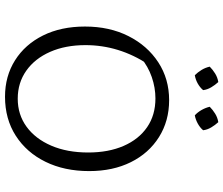

<svg xmlns="http://www.w3.org/2000/svg" viewBox="-84 -820 912 785"><g transform="rotate(90 372.5 -427.0)"><path d="M375 9Q291 9 226 -32Q161 -73 124.5 -146.5Q88 -220 88 -318Q88 -418 127 -495.5Q166 -573 234 -617.5Q302 -662 389 -662Q474 -662 540 -620.5Q606 -579 642.5 -505.5Q679 -432 679 -335Q679 -234 641 -156.5Q603 -79 534.5 -35Q466 9 375 9ZM383 -43Q448 -43 497.5 -79Q547 -115 575 -180Q603 -245 603 -331Q603 -414 576 -476Q549 -538 499.5 -572Q450 -606 382 -606Q338 -606 294.5 -591Q251 -576 215 -546L243 -577Q164 -457 164 -320Q164 -238 191.5 -175.5Q219 -113 268.5 -78Q318 -43 383 -43ZM315 -863Q327 -850 336.5 -834Q346 -818 348 -801Q337 -788 321 -779Q305 -770 287 -767Q275 -779 265.5 -794.5Q256 -810 252 -828Q264 -840 280 -850Q296 -860 315 -863ZM479 -863Q491 -850 500.5 -834Q510 -818 512 -801Q501 -788 484.5 -779Q468 -770 451 -767Q438 -779 429 -795Q420 -811 416 -828Q428 -840 444 -850Q460 -860 479 -863Z"/></g></svg>

Font: Piazzolla Thin Light
Style: Regular
Weight: 300
Version: Version 2.005